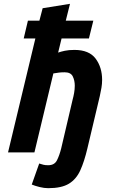

<svg xmlns="http://www.w3.org/2000/svg" viewBox="-20 -797 600 1004"><path d="M232 187Q211 187 187 181Q163 175 146 168L185 58Q198 62 207 64.5Q216 67 232 67Q265 67 278 41Q291 15 300 -21L360 -277Q364 -291 367.5 -310.5Q371 -330 371 -349Q371 -376 360.5 -397.5Q350 -419 318 -419Q302 -419 289 -417.5Q276 -416 259 -413L160 0H22L165 -596H104L126 -689H186L203 -754L346 -777L324 -689H468L445 -596H302L284 -522Q298 -527 319 -531.5Q340 -536 369 -536Q446 -536 480 -490.5Q514 -445 514 -379Q514 -359 510.5 -338Q507 -317 502 -295L437 -21Q421 47 400 93.5Q379 140 340.5 163.5Q302 187 232 187Z"/></svg>

Font: Ubuntu Sans Mono
Style: Italic
Weight: 400
Italic angle: -13.5°
Monospace: yes
Designer: Dalton Maag Ltd
Foundry: Dalton Maag Ltd
Version: Version 1.006